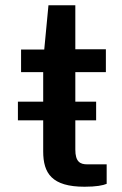

<svg xmlns="http://www.w3.org/2000/svg" viewBox="-20 -705 463 729"><path d="M311 -81C284 -81 266 -91 266 -137V-248H345V-319H266V-431H382V-518H266V-685H164L148 -517H60V-431H144V-319H48V-248H144V-130C144 -47 177 4 301 4C345 4 371 -1 385 -7V-81Z"/></svg>

Font: United Sans SemiBold
Style: Regular
Weight: 600
Designer: Pablo Impallari, Rodrigo Fuenzalida (Modified by Dan O. Williams)
Version: Version 1.000;PS 001.000;hotconv 1.0.88;makeotf.lib2.5.64775